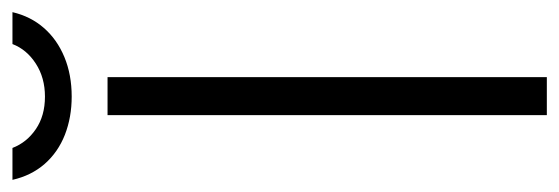

<svg xmlns="http://www.w3.org/2000/svg" viewBox="-325 -598 920 316"><g transform="rotate(-90 135.0 -440.0)"><path d="M103.5 -723H166V0H103.5ZM273 -879.5Q266 -849.5 247 -827.8Q228 -806 199 -794Q170 -782 134 -782Q100 -782 71.2 -793.2Q42.5 -804.5 23.2 -826.5Q4 -848.5 -3 -879.5H49.5Q58.5 -856 80.5 -841Q102.5 -826 134 -826Q165 -826 188.2 -841Q211.5 -856 220.5 -879.5Z"/></g></svg>

Font: Public Sans Thin ExtraLight
Style: Regular
Weight: 250
Version: Version 1.007